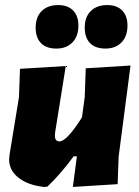

<svg xmlns="http://www.w3.org/2000/svg" viewBox="-20 -735 551 759"><path d="M210 -715Q248 -715 269 -693.5Q290 -672 290 -634Q290 -592 266.5 -567.5Q243 -543 203 -543Q163 -543 142 -564.5Q121 -586 121 -626Q121 -668 145 -691.5Q169 -715 210 -715ZM404 -715Q442 -715 463 -693.5Q484 -672 484 -634Q484 -592 460.5 -567.5Q437 -543 397 -543Q357 -543 336 -564.5Q315 -586 315 -626Q315 -668 339 -691.5Q363 -715 404 -715ZM240 -474 198 -212 197 -199Q197 -176 215 -176Q244 -176 304 -271L315 -352L319 -465L496 -476L449 -116L445 -7L268 4L284 -117H271Q220 -47 167 3L154 4Q90 -3 53 -32.5Q16 -62 16 -105L18 -125L55 -351L59 -463Z"/></svg>

Font: Alegreya Sans Black
Style: Italic
Weight: 900
Italic angle: -7°
Designer: Juan Pablo del Peral
Foundry: Huerta Tipografica
Version: Version 2.007